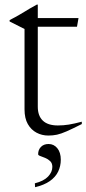

<svg xmlns="http://www.w3.org/2000/svg" viewBox="-20 -570 368 818"><path d="M141 -115.5Q141 -76.5 162.5 -56Q184 -35.5 226.5 -35.5Q250 -35.5 273.2 -39.2Q296.5 -43 328.5 -51.5V-41.5Q288 -21 264 -10.5Q240 0 222.8 3.8Q205.5 7.5 186 7.5Q158.5 7.5 135.5 -4.8Q112.5 -17 98.5 -41.5Q84.5 -66 84.5 -104V-446.5L21 -478.5V-484.5Q34 -491 43.8 -496.5Q53.5 -502 62.8 -507.2Q72 -512.5 82.2 -518.8Q92.5 -525 105.5 -532.8Q118.5 -540.5 137 -550.5H141V-475ZM121 -456V-493H314.5L308 -456ZM128.5 211Q166.5 201.5 184.8 182.2Q203 163 203 141Q203 125.5 194 116.8Q185 108 173 103Q161 98 151.8 94.8Q142.5 91.5 142.5 87Q142.5 68 154.5 55.8Q166.5 43.5 187 43.5Q209.5 43.5 224.2 61.5Q239 79.5 239 110.5Q239 137.5 227.8 161Q216.5 184.5 192.2 201.5Q168 218.5 129.5 227.5Z"/></svg>

Font: Newsreader 60pt Light
Style: Regular
Weight: 300
Designer: Hugues Gentile
Foundry: Production Type
Version: Version 1.003